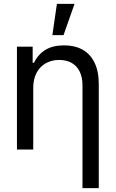

<svg xmlns="http://www.w3.org/2000/svg" viewBox="-20 -771 597 990"><path d="M151.4 0H67.4V-530.3H148.4V-447.3H155.3Q175.8 -490.2 213.9 -513.7Q252 -537.1 310.5 -537.1Q365.2 -537.1 405.3 -515.1Q445.3 -493.2 467.3 -448.2Q489.3 -403.3 489.3 -336.9V199.2H405.3V-331.1Q405.3 -372.1 391.1 -401.4Q377 -430.7 350.1 -446.3Q323.2 -461.9 285.2 -461.9Q247.1 -461.9 216.8 -445.3Q186.5 -428.7 168.9 -396Q151.4 -363.3 151.4 -318.4ZM273.4 -751H364.3L307.6 -589.8H250Z"/></svg>

Font: Pretendard Std Variable
Style: Regular
Weight: 400
Designer: Base glyphs from Inter by Rasmus Andersson; Hangeul glyphs from Noto Sans CJK(Source Han Sans) by Jang Soo-young and Kan
Foundry: Kil Hyung-jin
Version: Version 1.309;Glyphs 3.2 (3225)